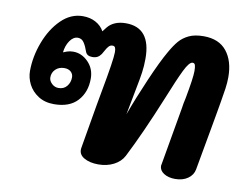

<svg xmlns="http://www.w3.org/2000/svg" viewBox="-68 -687 1012 781"><g transform="rotate(10 438.0 -296.0)"><path d="M841 -445Q841 -423 837.5 -398Q834 -373 829 -345Q826 -324 820.5 -295.5Q815 -267 809 -231L777 -53Q773 -30 752 -15Q731 0 699 0Q671 0 652.5 -12Q634 -24 634 -43Q634 -46 636 -54L677 -289Q679 -306 685 -332Q701 -418 701 -445Q701 -462 698.5 -470Q696 -478 688 -478Q674 -478 654.5 -438Q635 -398 602 -316Q539 -162 486 -58Q473 -33 445 -18.5Q417 -4 381 -4Q345 -4 321.5 -18Q298 -32 302 -58Q311 -114 333 -239L344 -300Q369 -434 369 -465Q369 -478 366 -484Q363 -490 355 -490Q346 -490 339.5 -483Q333 -476 327.5 -465.5Q322 -455 318 -449Q311 -439 302.5 -434.5Q294 -430 281 -430Q259 -430 253 -447Q246 -468 236.5 -482.5Q227 -497 211 -497Q192 -497 178 -476.5Q164 -456 161 -428Q165 -430 176.5 -434Q188 -438 202 -438Q237 -438 264 -410.5Q291 -383 291 -342Q291 -286 258 -250Q225 -214 161 -214Q123 -214 96 -231.5Q69 -249 55.5 -275.5Q42 -302 42 -330Q42 -389 64.5 -449Q87 -509 126.5 -548Q166 -587 216 -587Q246 -587 269 -574.5Q292 -562 304 -540Q306 -543 318 -558Q330 -573 349 -581Q368 -589 393 -589Q496 -589 496 -461Q496 -430 492 -402.5Q488 -375 480 -335L459 -225Q485 -296 520.5 -378Q556 -460 581 -503Q598 -533 613.5 -551Q629 -569 653 -580.5Q677 -592 714 -592Q777 -592 809 -552Q841 -512 841 -445ZM128 -319Q128 -305 140 -293.5Q152 -282 168 -282Q190 -282 202.5 -297.5Q215 -313 215 -334Q215 -348 205 -357Q195 -366 178 -366Q156 -366 142 -352.5Q128 -339 128 -319Z"/></g></svg>

Font: Mali
Style: Bold Italic
Weight: 700
Italic angle: -10°
Version: Version 1.000; ttfautohint (v1.6)